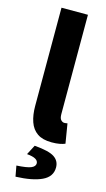

<svg xmlns="http://www.w3.org/2000/svg" viewBox="-141 -746 568 1030"><g transform="rotate(15 143.0 -230.5)"><path d="M200.1 11.1Q149.6 11.1 120.1 -9.3Q90.5 -29.7 77.6 -67.2Q64.6 -104.6 64.6 -154.9V-700.4H211.5V-148.9Q211.5 -125.2 220.4 -116.4Q229.2 -107.5 238.6 -107.5Q243.2 -107.5 246.7 -108Q250.2 -108.5 256.2 -109.5L274 -1.1Q262.3 4 243.7 7.6Q225.2 11.1 200.1 11.1ZM60.9 239.1 50 180.1Q108.6 176.8 130.5 167.4Q152.5 158 152.5 140.9Q152.5 126.8 137.6 118Q122.8 109.1 89.3 106.1L117.4 52.1Q197.8 58.6 228 78.7Q258.3 98.7 258.3 135.6Q258.3 186.7 206.4 211.2Q154.5 235.7 60.9 239.1Z"/></g></svg>

Font: Source Sans 3
Style: Regular
Weight: 200
Designer: Paul D. Hunt
Foundry: Adobe
Version: Version 3.046;hotconv 1.0.118;makeotfexe 2.5.65603